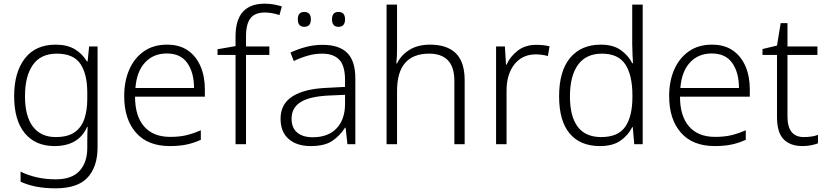

<svg xmlns="http://www.w3.org/2000/svg" viewBox="-20 -785 4497 1045"><path d="M283 -542Q345 -542 386.5 -517.5Q428 -493 453 -451H457L465 -532H511V17Q511 122 457 181Q403 240 282 240Q222 240 175.5 230.5Q129 221 92 204V149Q129 168 178 179.5Q227 191 284 191Q371 191 413 145Q455 99 455 20V-11Q455 -32 455.5 -53.5Q456 -75 457 -94H454Q408 10 276 10Q173 10 115 -60Q57 -130 57 -262Q57 -391 115 -466.5Q173 -542 283 -542ZM289 -493Q202 -493 159 -432Q116 -371 116 -261Q116 -153 159 -96Q202 -39 283 -39Q349 -39 386.5 -65.5Q424 -92 439.5 -139Q455 -186 455 -246V-281Q455 -382 417.5 -437.5Q380 -493 289 -493Z M889 -542Q957 -542 1002.5 -510.5Q1048 -479 1071.5 -424Q1095 -369 1095 -298V-259H715Q715 -153 764.5 -96.5Q814 -40 906 -40Q955 -40 992 -48.5Q1029 -57 1073 -76V-24Q1033 -6 994 2Q955 10 904 10Q784 10 720 -63Q656 -136 656 -262Q656 -343 683.5 -406Q711 -469 763 -505.5Q815 -542 889 -542ZM888 -494Q815 -494 769.5 -445Q724 -396 717 -306H1036Q1036 -390 999.5 -442Q963 -494 888 -494Z M1446 -486H1319V0H1262V-486H1164V-517L1262 -534V-587Q1262 -765 1421 -765Q1449 -765 1472 -760.5Q1495 -756 1514 -750L1501 -703Q1483 -709 1462.5 -713Q1442 -717 1422 -717Q1368 -717 1343.5 -686Q1319 -655 1319 -587V-532H1446Z M1736 -541Q1826 -541 1870 -497Q1914 -453 1914 -358V0H1871L1861 -90H1858Q1829 -45 1787.5 -17.5Q1746 10 1672 10Q1595 10 1551 -28.5Q1507 -67 1507 -139Q1507 -219 1572 -260.5Q1637 -302 1761 -307L1858 -312V-349Q1858 -427 1826.5 -460Q1795 -493 1734 -493Q1693 -493 1655 -482Q1617 -471 1579 -453L1561 -499Q1599 -517 1643.5 -529Q1688 -541 1736 -541ZM1768 -265Q1666 -260 1616.5 -229.5Q1567 -199 1567 -139Q1567 -89 1597.5 -63.5Q1628 -38 1682 -38Q1765 -38 1811 -85.5Q1857 -133 1858 -217V-269ZM1601 -680Q1601 -720 1636 -720Q1672 -720 1672 -680Q1672 -639 1636 -639Q1601 -639 1601 -680ZM1787 -680Q1787 -720 1822 -720Q1858 -720 1858 -680Q1858 -639 1822 -639Q1787 -639 1787 -680Z M2141 -517Q2141 -496 2140 -477Q2139 -458 2137 -440H2141Q2162 -484 2207.5 -513Q2253 -542 2321 -542Q2413 -542 2461 -495Q2509 -448 2509 -348V0H2453V-344Q2453 -420 2418 -456.5Q2383 -493 2316 -493Q2141 -493 2141 -290V0H2084V-760H2141Z M2899 -541Q2938 -541 2971 -533L2962 -480Q2930 -489 2896 -489Q2823 -489 2780 -435Q2737 -381 2737 -292V0H2680V-532H2728L2734 -433H2737Q2757 -478 2798 -509.5Q2839 -541 2899 -541Z M3245 10Q3138 10 3080.5 -58.5Q3023 -127 3023 -261Q3023 -398 3083 -470Q3143 -542 3250 -542Q3317 -542 3358.5 -512.5Q3400 -483 3421 -441H3425Q3424 -464 3422.5 -492.5Q3421 -521 3421 -545V-760H3478V0H3432L3424 -93H3421Q3400 -50 3358 -20Q3316 10 3245 10ZM3252 -39Q3344 -39 3383 -95Q3422 -151 3422 -257V-266Q3422 -376 3383.5 -434.5Q3345 -493 3256 -493Q3170 -493 3126 -432.5Q3082 -372 3082 -260Q3082 -152 3124 -95.5Q3166 -39 3252 -39Z M3855 -542Q3923 -542 3968.5 -510.5Q4014 -479 4037.5 -424Q4061 -369 4061 -298V-259H3681Q3681 -153 3730.5 -96.5Q3780 -40 3872 -40Q3921 -40 3958 -48.5Q3995 -57 4039 -76V-24Q3999 -6 3960 2Q3921 10 3870 10Q3750 10 3686 -63Q3622 -136 3622 -262Q3622 -343 3649.5 -406Q3677 -469 3729 -505.5Q3781 -542 3855 -542ZM3854 -494Q3781 -494 3735.5 -445Q3690 -396 3683 -306H4002Q4002 -390 3965.5 -442Q3929 -494 3854 -494Z M4355 -39Q4377 -39 4397 -42Q4417 -45 4432 -51V-5Q4417 1 4395 5.5Q4373 10 4348 10Q4281 10 4245 -27Q4209 -64 4209 -148V-486H4130V-518L4209 -537L4229 -659H4266V-532H4429V-486H4266V-151Q4266 -39 4355 -39Z"/></svg>

Font: Noto Sans Myanmar Light
Style: Regular
Weight: 300
Designer: Monotype Design Team
Foundry: Monotype Imaging Inc.
Version: Version 2.107; ttfautohint (v1.8.4.7-5d5b)